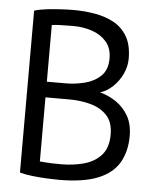

<svg xmlns="http://www.w3.org/2000/svg" viewBox="-51 -745 663 794"><g transform="rotate(5 280.0 -347.5)"><path d="M221 5Q201 5 171 3.5Q141 2 111 -1.5Q81 -5 60 -11V-683Q82 -690 112.5 -693.5Q143 -697 173 -698.5Q203 -700 224 -700Q268 -700 311.5 -692.5Q355 -685 390 -666Q425 -647 446 -611.5Q467 -576 467 -519Q467 -487 452.5 -456Q438 -425 414 -402Q390 -379 361 -370Q397 -361 428.5 -339.5Q460 -318 479.5 -284Q499 -250 499 -201Q499 -137 472 -90.5Q445 -44 384.5 -19.5Q324 5 221 5ZM226 -60Q277 -60 321 -72Q365 -84 392.5 -114.5Q420 -145 420 -200Q420 -251 394 -279Q368 -307 326.5 -318.5Q285 -330 238 -330H138V-64Q137 -64 161.5 -62Q186 -60 226 -60ZM138 -395H217Q256 -395 295.5 -405Q335 -415 361.5 -440.5Q388 -466 388 -513Q388 -556 365 -582.5Q342 -609 305.5 -621.5Q269 -634 226 -634Q194 -634 170.5 -633Q147 -632 138 -630Z"/></g></svg>

Font: Ubuntu Sans Mono
Style: Regular
Weight: 400
Monospace: yes
Designer: Dalton Maag Ltd
Foundry: Dalton Maag Ltd
Version: Version 1.006